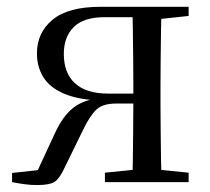

<svg xmlns="http://www.w3.org/2000/svg" viewBox="-20 -536 619 565"><path d="M275.8 -516H535.1V-489.1L425.9 -477.4L411.6 -485.4H286.7Q226.6 -485.4 197.2 -456.5Q167.8 -427.6 167.8 -377.4Q167.8 -321 200.8 -290.8Q233.9 -260.6 298 -260.6H411.6V-231.3H321.8Q282.4 -231.3 263.5 -213.4Q244.5 -195.6 224 -152.8L169.5 -41.4Q156.5 -12.7 142.2 -2Q127.8 8.6 89.1 8.6Q70.7 8.6 52.3 6.1Q33.9 3.6 15.5 0V-27.1L128.2 -39.3L82 -15.3L141.4 -143.5Q164.6 -194.4 196.2 -219.2Q227.7 -244 282.8 -248.8L278.2 -240.2Q209.6 -242.4 167.8 -260.6Q126 -278.8 107.3 -309.3Q88.7 -339.8 88.7 -378.7Q88.7 -439.7 134.6 -477.9Q180.5 -516 275.8 -516ZM369.4 0Q370.4 -24.4 370.9 -65.8Q371.4 -107.3 371.9 -154Q372.4 -200.7 372.4 -240.4V-288.3Q372.4 -321.7 371.9 -365.7Q371.4 -409.7 370.9 -450.7Q370.4 -491.8 369.4 -516H455.5Q454.5 -491.8 453.9 -450.7Q453.3 -409.7 452.8 -365.7Q452.3 -321.7 452.3 -288.3V-228.5Q452.3 -194.3 452.8 -150.3Q453.3 -106.3 453.9 -65.3Q454.5 -24.4 455.5 0ZM288.7 0V-27.8L395.5 -38.6H429.5L535.1 -27.8V0Z"/></svg>

Font: Noto Serif HK ExtraLight
Style: Regular
Weight: 200
Designer: Ryoko NISHIZUKA 西塚涼子 (kana & ideographs); Frank Grießhammer (Latin, Greek & Cyrillic); Wenlong ZHANG 张文龙 (bopomofo); San
Foundry: Adobe
Version: Version 2.002-H1;hotconv 1.1.0;makeotfexe 2.6.0